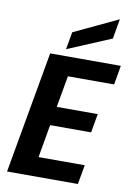

<svg xmlns="http://www.w3.org/2000/svg" viewBox="-102 -1020 750 1084"><g transform="rotate(10 273.0 -478.5)"><path d="M546 -699 527 -589H262L230 -408H465L446 -300H211L178 -111H443L423 0H17L141 -699ZM243 -838 495 -957 475 -843 225 -738Z"/></g></svg>

Font: Poppins SemiBold
Style: Italic
Weight: 600
Italic angle: -10°
Designer: Ninad Kale (Devanagari), Jonny Pinhorn (Latin)
Foundry: Indian Type Foundry
Version: Version 3.200;PS 1.000;hotconv 16.6.54;makeotf.lib2.5.65590